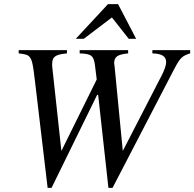

<svg xmlns="http://www.w3.org/2000/svg" viewBox="-20 -897 946 935"><path d="M643 -708 555 -877H506L349 -708H388L525 -812L607 -708ZM906 -653H722V-637C772 -636 789 -620 789 -595C789 -576 779 -552 766 -527L578 -162L538 -574C538 -577 536 -583 536 -589C536 -621 553 -632 604 -637V-653H368V-637C426 -635 437 -626 443 -575L451 -510L279 -162L235 -566C234 -573 234 -581 234 -586C234 -624 255 -632 306 -637V-653H71V-637C103 -633 113 -631 122 -622C136 -607 140 -590 151 -496L212 18H231L453 -435H458L508 18H528L829 -562C858 -617 868 -625 906 -637Z"/></svg>

Font: XITS
Style: Italic
Weight: 400
Italic angle: -16.33°
Designer: MicroPress Inc., with final additions and corrections provided by Coen Hoffman, Elsevier (retired)
Version: Version 1.107